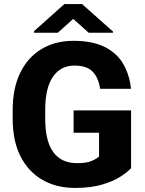

<svg xmlns="http://www.w3.org/2000/svg" viewBox="-20 -924 722 954"><path d="M631.3 -375.5V-88.9Q613.8 -68.8 577.9 -45.9Q542 -22.9 486.3 -6.6Q430.7 9.8 353.5 9.8Q260.3 9.8 190.4 -30.5Q120.6 -70.8 81.8 -147.5Q43 -224.1 43 -334.5V-376.5Q43 -486.3 81.1 -563.5Q119.1 -640.6 187.3 -680.9Q255.4 -721.2 344.2 -721.2Q439.5 -721.2 500.2 -690.7Q561 -660.2 592.3 -606.4Q623.5 -552.7 630.9 -482.9H477.5Q469.7 -536.6 440.9 -567.4Q412.1 -598.1 349.1 -598.1Q281.2 -598.1 242.9 -542.5Q204.6 -486.8 204.6 -377.4V-334.5Q204.6 -113.3 363.8 -113.3Q410.2 -113.3 435.8 -124.5Q461.4 -135.7 472.2 -146.5V-264.6H345.7V-375.5ZM387.7 -903.8 541.5 -767.1V-761.2H420.9L343.8 -830.1L267.1 -761.2H148.9V-769L299.8 -903.8Z"/></svg>

Font: Vazirmatn UI ExtraBold
Style: Regular
Weight: 800
Designer: Saber Rastikerdar
Foundry: Saber Rastikerdar
Version: Version 33.003